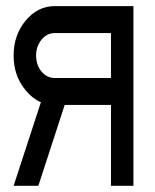

<svg xmlns="http://www.w3.org/2000/svg" viewBox="-20 -557 504 626"><path d="M113.3 -223.6Q85.9 -235.4 64 -262.2Q24.4 -309.1 24.4 -376Q24.4 -442.9 63.7 -490Q103 -537.1 158.7 -537.1H415V48.8H341.8V-214.8H190.9L105 48.8H24.4L113.3 -223.6ZM341.8 -302.7V-449.2H158.7Q133.3 -449.2 115.5 -427.7Q97.7 -406.2 97.7 -376Q97.7 -345.7 115.2 -323.7Q133.3 -302.7 158.7 -302.7H341.8Z"/></svg>

Font: Gap Sans
Style: Bold
Weight: 400
Designer: Alexandre Liziard and Etienne Ozeray
Foundry: Interstices.io
Version: Version 1.610